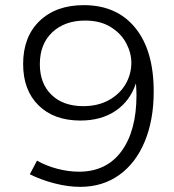

<svg xmlns="http://www.w3.org/2000/svg" viewBox="-20 -723 677 747"><path d="M287 -55Q394 -55 452.5 -134.5Q511 -214 511 -353Q511 -367 509 -399Q486 -330 430 -292Q374 -254 293 -254Q190 -254 130 -313Q70 -372 70 -474Q70 -580 134 -641.5Q198 -703 306 -703Q434 -703 506 -615Q578 -527 578 -367Q578 -256 543 -172Q508 -88 443.5 -42Q379 4 292 4Q245 4 192.5 -9.5Q140 -23 96 -45L124 -98Q159 -78 202.5 -66.5Q246 -55 287 -55ZM135 -473Q135 -398 180.5 -354Q226 -310 304 -310Q361 -310 403.5 -333.5Q446 -357 468.5 -395.5Q491 -434 491 -479Q491 -517 471 -555Q451 -593 410.5 -618Q370 -643 311 -643Q232 -643 183.5 -597.5Q135 -552 135 -473Z"/></svg>

Font: TypoPRO Montserrat Alternates
Style: Regular
Weight: 300
Designer: Julieta Ulanovsky
Foundry: Julieta Ulanovsky
Version: Version 6.001